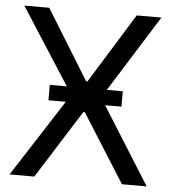

<svg xmlns="http://www.w3.org/2000/svg" viewBox="-51 -754 715 801"><g transform="rotate(5 306.0 -353.5)"><path d="M302.7 -415H308.6L489.3 -707H592.8L392.1 -386.7H459V-322.3H390.6L592.8 0H489.3L308.6 -286.1H302.7L122.1 0H18.6L226.1 -322.3H153.3V-386.7H224.6L18.6 -707H123Z"/></g></svg>

Font: Pretendard Std
Style: Regular
Weight: 400
Designer: Base glyphs from Inter by Rasmus Andersson; Hangeul glyphs from Noto Sans CJK(Source Han Sans) by Jang Soo-young and Kan
Foundry: Kil Hyung-jin
Version: Version 1.309